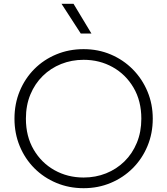

<svg xmlns="http://www.w3.org/2000/svg" viewBox="-20 -973 878 1008"><path d="M419 15Q342 15 275.8 -12.8Q209.5 -40.5 160.2 -90Q111 -139.5 83.5 -206Q56 -272.5 56 -350Q56 -428 83.5 -494.5Q111 -561 160.2 -610.5Q209.5 -660 275.8 -687.5Q342 -715 419 -715Q495.5 -715 561.5 -687Q627.5 -659 677 -609Q726.5 -559 754.2 -492.8Q782 -426.5 782 -350Q782 -272.5 754.2 -206Q726.5 -139.5 677 -90Q627.5 -40.5 561.5 -12.8Q495.5 15 419 15ZM419 -41Q482 -41 537 -63Q592 -85 633.5 -125.8Q675 -166.5 698.5 -223.5Q722 -280.5 722 -350Q722 -443 681.2 -512.5Q640.5 -582 571.8 -620.5Q503 -659 419 -659Q356 -659 301 -637Q246 -615 204.5 -574.2Q163 -533.5 139.5 -476.8Q116 -420 116 -350Q116 -257 156.8 -187.5Q197.5 -118 266.2 -79.5Q335 -41 419 -41ZM404 -797 303 -953H366L460 -797Z"/></svg>

Font: Geologica Thin Roman Thin
Style: Regular
Weight: 250
Version: Version 1.010;gftools[0.9.28]